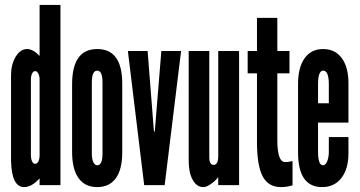

<svg xmlns="http://www.w3.org/2000/svg" viewBox="-20 -755 1468 783"><path d="M78.5 8Q109 8 141.5 -27.5V0H226.5V-735H141.5V-527Q114.5 -555 90.5 -555Q63 -555 44 -523.8Q25 -492.5 25 -448V-99Q27.5 8 78.5 8ZM123.5 -87Q115.5 -87 110.8 -97Q106 -107 106 -123.5V-430Q106 -445.5 111 -455.2Q116 -465 123.5 -465Q131 -465 136.2 -455Q141.5 -445 141.5 -430V-123.5Q141.5 -107 136.8 -97Q132 -87 123.5 -87Z M376.5 8Q426 8 452.2 -28Q478.5 -64 478.5 -133V-414Q478.5 -555 376.5 -555Q274 -555 274 -411V-136Q274 -65.5 300.2 -28.8Q326.5 8 376.5 8ZM376.5 -81Q366.5 -81 360.5 -94Q354.5 -107 354.5 -128.5V-418.5Q354.5 -467 376.5 -467Q398 -467 398 -418.5V-128.5Q398 -81 376.5 -81Z M568 0H651.5L718.5 -547H638L612 -228.5L611 -218H608.5L607 -228.5L582 -547H501.5Z M809.5 8Q821.5 8 839 -3.8Q856.5 -15.5 870 -32.5V0H955V-547H870V-118.5Q870 -82.5 851 -82.5Q833.5 -82.5 833.5 -114.5V-547H749.5V-99Q749.5 -50.5 766 -21.2Q782.5 8 809.5 8Z M1126 8Q1149 8 1173 1V-98Q1160.5 -95.5 1154.8 -94.8Q1149 -94 1143 -94Q1111 -94 1111 -184V-456H1160.5V-547H1111V-682H1028V-547H990V-456H1028V-176Q1028 -79.5 1051.2 -35.8Q1074.5 8 1126 8Z M1293.5 8Q1343.5 8 1372.2 -29Q1401 -66 1401 -130V-196H1321V-136Q1321 -113 1314.2 -97Q1307.5 -81 1297.5 -81Q1277 -81 1277 -136V-255H1401V-415.5Q1401 -481 1373.8 -518Q1346.5 -555 1297.5 -555Q1249 -555 1222.2 -517.5Q1195.5 -480 1195.5 -412V-133.5Q1195.5 8 1293.5 8ZM1277 -334V-411Q1277 -467.5 1298.5 -467Q1321 -466.5 1321 -411V-334Z"/></svg>

Font: League Gothic SemiCondensed
Style: Regular
Weight: 400
Width: 4
Designer: The League of Moveable Type
Version: Version 1.600; ttfautohint (v1.8.3)